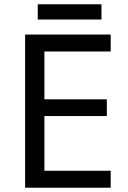

<svg xmlns="http://www.w3.org/2000/svg" viewBox="-20 -875 596 895"><path d="M496 0H97V-714H496V-635H187V-412H478V-334H187V-79H496ZM453 -855V-784H156V-855Z"/></svg>

Font: Noto Sans Phoenician
Style: Regular
Weight: 400
Designer: Monotype Design Team
Foundry: Monotype Imaging Inc.
Version: Version 2.001; ttfautohint (v1.8.4.7-5d5b)